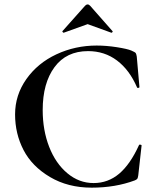

<svg xmlns="http://www.w3.org/2000/svg" viewBox="-20 -844 709 876"><path d="M381.8 -610.8Q282.7 -610.8 228.8 -537.8Q174.8 -464.8 174.8 -341.8Q174.8 -250 204.3 -174.1Q233.9 -98.1 287.4 -53.5Q340.8 -8.8 407 -8.8Q473.1 -8.8 523.7 -51.5Q574.2 -94.2 613.8 -181.2Q614.7 -185.1 620.4 -184.1Q626 -183.1 626 -180.2L610.8 -43.9Q608.9 -31.7 606.4 -28.3Q604 -24.9 595.2 -21Q506.3 12.2 398.2 12.2Q290 12.2 208 -36.4Q126 -85 87.4 -159.4Q48.8 -233.9 48.8 -322Q48.8 -410.2 100.3 -483.2Q151.9 -556.2 237.5 -596.2Q323.2 -636.2 420.9 -636.2Q464.8 -636.2 512.9 -628.7Q561 -621.1 578.9 -613.5Q596.7 -606 599.4 -601.6Q602.1 -597.2 604 -585.9L616.2 -446.8Q616.2 -443.8 611.1 -442.9Q606 -441.9 605 -445.8Q570.8 -524.9 513.9 -567.9Q457 -610.8 381.8 -610.8ZM487.8 -694.8 379.9 -733.9 271 -694.8Q269 -693.8 266.1 -697.5Q263.2 -701.2 265.1 -702.1L368.2 -817.9Q379.9 -829.6 391.1 -817.9L493.2 -702.1Q494.1 -702.1 494.1 -700.2Q494.1 -698.2 491.5 -696Q488.8 -693.8 487.8 -694.8Z"/></svg>

Font: Cormorant-Bold
Style: Bold
Weight: 700
Designer: Christian Thalmann (Catharsis Fonts)
Version: Version 3.000